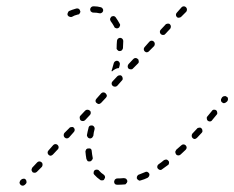

<svg xmlns="http://www.w3.org/2000/svg" viewBox="-20 -579 743 609"><path d="M43 -3Q42 -2 42 0Q42 2 43 4Q44 6 45 7Q48 10 52 10Q56 10 59 7L62 4Q63 3 64 1Q64 -1 64 -3Q64 -5 63 -7Q63 -8 61 -10Q58 -13 54 -12Q50 -12 47 -9L45 -7Q43 -5 43 -3ZM379 5Q380 4 381 2Q383 1 383 -1Q384 -3 384 -5Q383 -9 380 -12Q377 -14 372 -14Q362 -13 352 -13Q350 -13 348 -12Q346 -11 345 -10Q343 -8 343 -6Q342 -4 342 -2Q342 2 345 5Q348 7 352 7Q364 7 375 6Q377 6 379 5ZM451 -18Q453 -19 453 -21Q454 -23 454 -25Q454 -27 453 -29Q451 -32 447 -34Q443 -35 440 -33Q430 -29 420 -25Q419 -25 417 -23Q416 -22 415 -20Q414 -18 414 -16Q414 -14 414 -13Q416 -9 420 -7Q423 -5 427 -7Q438 -10 448 -15Q450 -16 451 -18ZM301 -7Q303 -7 305 -7Q307 -7 309 -8Q310 -9 311 -11Q314 -15 313 -19Q312 -23 309 -25Q301 -30 294 -38Q292 -41 287 -41Q283 -41 280 -39Q279 -37 278 -36Q277 -34 277 -32Q277 -30 277 -28Q278 -26 279 -25Q288 -15 297 -9Q299 -7 301 -7ZM81 -44Q80 -42 80 -40Q80 -38 81 -37Q82 -35 83 -33Q86 -31 90 -31Q94 -31 97 -34L113 -50Q115 -53 115 -57Q115 -62 112 -64Q109 -67 105 -67Q101 -67 98 -64L83 -48Q81 -46 81 -44ZM516 -62Q517 -66 514 -69Q512 -72 508 -73Q504 -73 500 -71Q492 -64 483 -58Q480 -56 479 -52Q478 -48 480 -45Q482 -43 483 -42Q485 -41 487 -40Q489 -40 491 -40Q493 -41 494 -42Q503 -48 512 -55Q516 -57 516 -62ZM256 -71Q257 -70 258 -68Q260 -67 262 -67Q264 -67 266 -67Q270 -68 272 -72Q275 -75 274 -79Q272 -89 271 -99Q271 -103 269 -106Q266 -109 261 -108Q259 -108 258 -108Q256 -107 254 -106Q253 -104 252 -102Q251 -100 251 -98Q252 -86 254 -75Q255 -73 256 -71ZM131 -95Q131 -91 134 -88Q137 -85 141 -85Q145 -86 148 -89L163 -105Q165 -106 165 -108Q166 -110 166 -112Q166 -114 165 -116Q164 -118 163 -119Q160 -122 156 -122Q152 -122 149 -119L134 -102Q131 -99 131 -95ZM571 -107Q572 -109 572 -111Q572 -113 571 -115Q570 -117 569 -118Q566 -121 562 -121Q558 -121 555 -118Q547 -111 539 -104Q538 -102 537 -100Q536 -99 536 -97Q536 -95 537 -93Q537 -91 539 -89Q541 -86 546 -86Q550 -86 553 -89Q561 -96 569 -104Q570 -105 571 -107ZM622 -161Q622 -163 622 -165Q622 -167 621 -169Q620 -171 619 -172Q616 -175 612 -174Q607 -174 605 -171Q597 -163 590 -155Q588 -152 588 -148Q588 -144 591 -141Q594 -138 598 -138Q602 -139 605 -142Q612 -149 620 -158Q621 -159 622 -161ZM258 -144Q260 -141 264 -140Q266 -140 268 -140Q270 -141 272 -142Q273 -143 274 -145Q275 -146 276 -148Q277 -159 280 -169Q281 -173 279 -176Q277 -180 273 -181Q271 -181 269 -181Q267 -181 265 -180Q263 -179 262 -177Q261 -176 261 -174Q258 -163 256 -152Q255 -148 258 -144ZM182 -150Q182 -146 185 -143Q188 -140 192 -140Q196 -140 199 -143L214 -160Q217 -163 217 -167Q217 -171 214 -174Q211 -177 207 -176Q202 -176 200 -173L184 -157Q182 -154 182 -150ZM669 -222Q669 -226 666 -229Q664 -230 662 -231Q660 -231 658 -231Q656 -231 655 -230Q653 -229 652 -227L638 -210Q635 -207 636 -203Q636 -199 639 -196Q641 -195 643 -194Q645 -194 647 -194Q649 -194 650 -195Q652 -196 653 -198L667 -215Q670 -218 669 -222ZM233 -204Q233 -200 236 -197Q239 -195 243 -195Q247 -195 250 -198L265 -214Q268 -217 268 -221Q268 -226 265 -228Q262 -231 257 -231Q253 -231 250 -228L235 -212Q232 -209 233 -204ZM284 -263Q283 -261 283 -259Q283 -257 284 -255Q285 -253 287 -252Q290 -249 294 -249Q298 -250 301 -253L316 -269Q319 -272 319 -276Q318 -280 315 -283Q312 -286 308 -286Q304 -286 301 -283L286 -266Q285 -265 284 -263ZM703 -262Q703 -264 703 -266Q703 -268 702 -270Q701 -271 699 -272Q696 -275 692 -274Q688 -274 685 -271L683 -268Q682 -266 681 -264Q681 -262 681 -260Q681 -258 682 -257Q683 -255 685 -254Q688 -251 692 -252Q696 -253 699 -256L701 -258Q702 -260 703 -262ZM334 -314Q334 -310 337 -307Q340 -304 345 -304Q349 -304 352 -307L367 -324Q370 -327 369 -331Q369 -335 366 -338Q363 -341 359 -340Q355 -340 352 -337L337 -321Q334 -318 334 -314ZM341 -379Q342 -383 346 -385Q349 -387 353 -386Q357 -385 359 -381Q361 -378 360 -374Q359 -368 357 -363Q351 -363 346 -360Q340 -357 336 -353L335 -352Q334 -354 334 -355Q334 -357 335 -358Q338 -369 341 -379ZM385 -368Q385 -364 388 -361Q391 -359 396 -359Q400 -359 402 -362L418 -378Q421 -381 420 -385Q420 -390 417 -392Q414 -395 410 -395Q406 -395 403 -392L388 -376Q385 -373 385 -368ZM436 -423Q436 -419 439 -416Q442 -413 446 -413Q451 -414 453 -417L469 -433Q471 -436 471 -440Q471 -444 468 -447Q465 -450 461 -450Q457 -450 454 -447L439 -430Q436 -427 436 -423ZM352 -421Q355 -417 359 -417Q363 -417 366 -419Q369 -422 370 -426Q370 -437 371 -449Q371 -453 368 -456Q365 -459 361 -459Q357 -459 354 -456Q351 -453 351 -449Q350 -438 350 -428Q349 -424 352 -421ZM487 -478Q487 -474 490 -471Q493 -468 497 -468Q502 -468 504 -471L520 -488Q522 -491 522 -495Q522 -499 519 -502Q518 -503 516 -504Q514 -504 512 -504Q510 -504 508 -503Q506 -503 505 -501L490 -485Q487 -482 487 -478ZM347 -490Q351 -488 355 -490Q357 -491 358 -492Q359 -494 360 -496Q361 -498 361 -500Q361 -502 360 -503Q354 -514 347 -524Q345 -527 341 -528Q336 -528 333 -526Q332 -524 331 -523Q330 -521 329 -519Q329 -517 330 -515Q330 -513 331 -512Q337 -504 342 -495Q343 -491 347 -490ZM538 -532Q538 -528 541 -525Q544 -522 548 -523Q552 -523 555 -526L571 -542Q573 -545 573 -549Q573 -553 570 -556Q567 -559 563 -559Q559 -559 556 -556L541 -539Q538 -536 538 -532ZM231 -534Q232 -536 233 -537Q234 -539 235 -541Q235 -543 234 -545Q233 -549 230 -551Q226 -553 222 -552Q208 -548 199 -544Q196 -542 195 -538Q193 -534 195 -530Q196 -529 198 -527Q199 -526 201 -526Q203 -525 205 -525Q207 -525 209 -526Q215 -530 227 -533Q229 -533 231 -534ZM295 -537Q299 -536 302 -538Q306 -540 307 -544Q308 -548 306 -551Q304 -555 300 -556Q289 -559 278 -559H276Q272 -559 269 -556Q266 -553 266 -549Q266 -547 267 -545Q267 -543 269 -542Q270 -541 272 -540Q274 -539 276 -539H278Q287 -539 295 -537Z"/></svg>

Font: FRB American Cursive Dashed Light
Style: Italic
Weight: 300
Italic angle: -25°
Version: Version 2.0;Modular Font Editor K font №1